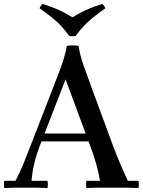

<svg xmlns="http://www.w3.org/2000/svg" viewBox="-26 -953 727 975"><path d="M-4 2Q-8 -17 -4 -35H53Q76 -80 93.5 -122.5Q111 -165 128 -210L248 -519Q258 -545 271 -578.5Q284 -612 296 -649Q308 -686 313 -720Q323 -722 333 -722.5Q343 -723 353 -722.5Q363 -722 373 -720L307 -550L175 -210Q158 -165 148 -122.5Q138 -80 134 -35H215Q219 -17 215 2Q174 0 141.5 0Q109 0 92 0Q74 0 52.5 0Q31 0 -4 2ZM623 -35H677Q681 -17 677 2Q654 1 634.5 0.5Q615 0 596 0Q577 0 554 0Q520 0 483.5 0Q447 0 413 2Q409 -17 413 -35H482Q474 -80 462 -122.5Q450 -165 433 -210L307 -550L373 -720Q381 -669 398.5 -620.5Q416 -572 442 -500L549 -210Q566 -165 584 -122.5Q602 -80 623 -35ZM438 -235H178V-275H438ZM494 -933Q505 -923 509 -911Q467 -881 442.5 -861Q418 -841 399.5 -821Q381 -801 358 -770Q342 -767 326 -770Q303 -801 284.5 -821Q266 -841 241.5 -861Q217 -881 175 -911Q179 -923 190 -933Q226 -922 251.5 -911.5Q277 -901 298 -890Q319 -879 342 -865Q365 -879 386 -890Q407 -901 432.5 -911.5Q458 -922 494 -933Z"/></svg>

Font: Poltawski Nowy
Style: Regular
Weight: 400
Designer: Adam Pótawski, Mateusz Machalski, Borys Kosmynka, Ania Wieluska
Foundry: Capitalics.wtf
Version: Version 1.001;gftools[0.9.25]